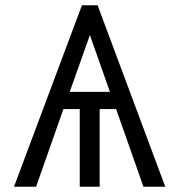

<svg xmlns="http://www.w3.org/2000/svg" viewBox="-20 -710 682 730"><path d="M33.2 0H117.2L221.2 -295.4H283.2V0H358.9V-295.4H421.4L525.4 0H608.4L351.1 -689.9H291.5ZM245.1 -360.8 321.8 -576.7 397.9 -360.8Z"/></svg>

Font: HK Grotesk
Style: Regular
Weight: 400
Designer: Alfredo Marco Pradil and Stefan Peev
Foundry: Hanken Design Co.
Version: Version 1.045;PS 001.045;hotconv 1.0.88;makeotf.lib2.5.64775